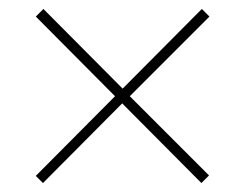

<svg xmlns="http://www.w3.org/2000/svg" viewBox="-20 -568 547 429"><path d="M431 -548 254 -370 77 -548 60 -531 237 -353 60 -175 76 -159 253 -337 430 -159 447 -176 270 -353 448 -531Z"/></svg>

Font: Noto Sans Gujarati SemiCondensed Thin
Style: Regular
Weight: 100
Width: 4
Designer: Jelle Bosma - Monotype Design Team, Universal Thirst
Foundry: Monotype Imaging Inc.
Version: Version 2.106